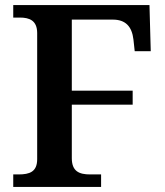

<svg xmlns="http://www.w3.org/2000/svg" viewBox="-20 -734 649 754"><path d="M32 0H377V-49H334C291 -49 262 -61 262 -113V-323H501V-378H262V-657H423C473 -657 498 -630 504 -579L509 -533H572L567 -714H32V-665H58C95 -665 126 -654 126 -604V-109C126 -59 96 -49 53 -49H32Z"/></svg>

Font: Noto Serif Devanagari SemiBold
Style: Regular
Weight: 600
Designer: Universal Thirst, Indian Type Foundry and the Monotype Design Team
Foundry: Monotype Imaging Inc.
Version: Version 2.004